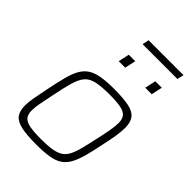

<svg xmlns="http://www.w3.org/2000/svg" viewBox="-245 -953 1069 1069"><g transform="rotate(45 289.5 -418.5)"><path d="M245 8Q170 8 126.5 -1.5Q83 -11 65 -35Q47 -59 47 -102Q47 -130 54 -167.5Q61 -205 71 -254Q84 -319 96 -365Q108 -411 125 -441Q142 -471 168 -487.5Q194 -504 234 -511Q274 -518 334 -518Q409 -518 451.5 -508.5Q494 -499 512 -475Q530 -451 530 -407Q530 -379 524 -341Q518 -303 507 -254Q494 -189 481.5 -143.5Q469 -98 452 -68Q435 -38 409.5 -21.5Q384 -5 344 1.5Q304 8 245 8ZM242 -32Q293 -32 327 -37.5Q361 -43 382 -56.5Q403 -70 416 -95Q429 -120 439 -159Q449 -198 461 -254Q472 -303 478.5 -339Q485 -375 485 -400Q485 -432 471.5 -448.5Q458 -465 425.5 -471.5Q393 -478 337 -478Q273 -478 235 -469.5Q197 -461 177 -437.5Q157 -414 144 -369.5Q131 -325 117 -254Q107 -205 100 -169.5Q93 -134 93 -109Q93 -78 106.5 -61.5Q120 -45 152.5 -38.5Q185 -32 242 -32ZM451 -645 465 -710H516L502 -645ZM242 -645 256 -710H307L293 -645ZM269 -806 277 -845H552L543 -806Z"/></g></svg>

Font: Saira Thin ExtraLight
Style: Italic
Weight: 250
Italic angle: -12°
Version: Version 1.101